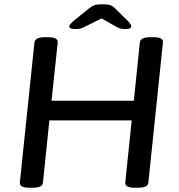

<svg xmlns="http://www.w3.org/2000/svg" viewBox="-20 -876 836 898"><path d="M116 2Q70 2 73 -24L141 -677Q144 -702 190 -702H205Q252 -702 250 -677L221 -405H606L634 -677Q637 -702 682 -702H698Q745 -702 742 -677L674 -23Q673 -10 661.5 -4Q650 2 624 2H608Q563 2 566 -24L596 -313H211L181 -23Q180 -10 168.5 -4Q157 2 131 2ZM333 -740Q304 -740 304 -752Q304 -761 324 -778L398 -838Q410 -848 422.5 -852Q435 -856 460 -856Q484 -856 495.5 -852Q507 -848 517 -838L578 -778Q587 -768 590.5 -762.5Q594 -757 594 -754Q594 -747 587.5 -743.5Q581 -740 564 -740Q553 -740 544.5 -742Q536 -744 525 -750L455 -790L377 -751Q364 -744 354 -742Q344 -740 333 -740Z"/></svg>

Font: Asap Semi Expanded Semi Expanded Medium
Style: Italic
Weight: 500
Width: 6
Italic angle: -6°
Designer: Pablo Cosgaya
Foundry: Omnibus-Type
Version: Version 3.001; ttfautohint (v1.8.4.7-5d5b)